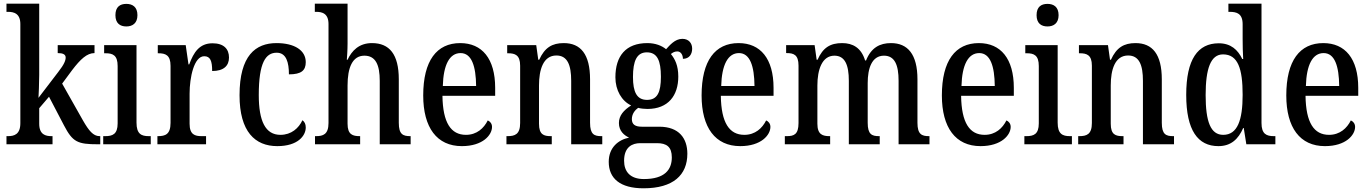

<svg xmlns="http://www.w3.org/2000/svg" viewBox="-20 -780 7403 1038"><path d="M15 0H264V-44H258C227 -44 192 -52 192 -111V-195L245 -257L326 -102C373 -12 399 0 510 0H522V-44H518C484 -44 460 -74 429 -128L316 -328L370 -401C415 -460 450 -493 491 -493V-536H292V-493C320 -493 335 -486 335 -469C335 -454 328 -433 295 -391L188 -251C189 -257 192 -340 192 -375V-760H15V-716H24C55 -716 90 -707 90 -650V-114C90 -53 56 -44 24 -44H15Z M663 -637C696 -637 723 -654 723 -698C723 -743 696 -759 663 -759C629 -759 604 -743 604 -698C604 -654 629 -637 663 -637ZM538 0H795V-44H784C745 -44 718 -55 718 -117V-536H543V-492H552C590 -492 616 -481 616 -423V-113C616 -54 588 -44 549 -44H538Z M831 0H1094V-44H1070C1034 -44 1005 -52 1005 -111V-274C1005 -361 1029 -476 1084 -476C1117 -476 1127 -451 1127 -396C1189 -396 1218 -424 1218 -469C1218 -515 1190 -546 1129 -546C1058 -546 1027 -497 1003 -432H999L984 -536H833V-492H836C874 -492 902 -483 902 -424V-116C902 -53 873 -44 834 -44H831Z M1479 10C1590 10 1633 -46 1633 -91C1633 -110 1626 -122 1615 -130C1595 -87 1555 -51 1496 -51C1415 -51 1379 -125 1379 -266C1379 -443 1417 -495 1476 -495C1528 -495 1542 -442 1542 -378C1609 -378 1633 -399 1633 -444C1633 -508 1572 -547 1475 -547C1362 -547 1275 -480 1275 -265C1275 -68 1359 10 1479 10Z M1683 0H1927V-44H1925C1887 -44 1859 -52 1859 -111V-318C1859 -414 1885 -479 1950 -479C2011 -479 2033 -429 2033 -343V0H2200V-44H2198C2159 -44 2136 -53 2136 -116V-351C2136 -487 2085 -547 1991 -547C1921 -547 1882 -506 1859 -457H1855C1856 -467 1859 -509 1859 -545V-760H1682V-716H1690C1722 -716 1756 -707 1756 -650V-115C1756 -53 1726 -44 1689 -44H1683Z M2477 10C2590 10 2640 -50 2640 -94C2640 -112 2629 -124 2617 -129C2596 -87 2558 -51 2499 -51C2418 -51 2374 -116 2372 -262H2657V-305C2657 -463 2586 -547 2468 -547C2341 -547 2268 -452 2268 -264C2268 -90 2342 10 2477 10ZM2554 -315H2374C2377 -429 2410 -493 2470 -493C2530 -493 2553 -422 2554 -315Z M2718 0H2963V-44H2958C2920 -44 2894 -52 2894 -111V-318C2894 -402 2916 -480 2988 -480C3048 -480 3068 -428 3068 -343V0H3236V-44H3231C3193 -44 3170 -53 3170 -116V-351C3170 -487 3119 -547 3028 -547C2965 -547 2925 -523 2895 -457H2890L2879 -536H2722V-492H2727C2764 -492 2792 -483 2792 -425V-115C2792 -53 2763 -44 2724 -44H2718Z M3459 238C3620 238 3696 166 3696 51C3696 -31 3652 -95 3544 -95H3450C3414 -95 3396 -107 3396 -136C3396 -164 3413 -185 3430 -197C3442 -193 3466 -191 3480 -191C3593 -191 3647 -264 3647 -366C3647 -426 3629 -461 3607 -488C3617 -496 3627 -502 3642 -502C3660 -502 3672 -484 3672 -462C3707 -462 3722 -488 3722 -517C3722 -546 3704 -570 3669 -570C3628 -570 3600 -534 3581 -514C3558 -533 3523 -547 3480 -547C3363 -547 3307 -477 3307 -362C3307 -292 3341 -234 3392 -210C3353 -185 3326 -156 3326 -115C3326 -71 3355 -48 3381 -36C3322 -24 3271 18 3271 95C3271 185 3333 238 3459 238ZM3478 -240C3423 -240 3402 -282 3402 -364C3402 -451 3423 -497 3477 -497C3533 -497 3553 -453 3553 -365C3553 -281 3534 -240 3478 -240ZM3461 188C3386 188 3354 147 3354 89C3354 14 3399 -6 3441 -6H3532C3584 -6 3612 14 3612 71C3612 137 3574 188 3461 188Z M3982 10C4095 10 4145 -50 4145 -94C4145 -112 4134 -124 4122 -129C4101 -87 4063 -51 4004 -51C3923 -51 3879 -116 3877 -262H4162V-305C4162 -463 4091 -547 3973 -547C3846 -547 3773 -452 3773 -264C3773 -90 3847 10 3982 10ZM4059 -315H3879C3882 -429 3915 -493 3975 -493C4035 -493 4058 -422 4059 -315Z M4223 0H4468V-44H4465C4428 -44 4399 -52 4399 -111V-318C4399 -403 4424 -479 4491 -479C4548 -479 4569 -429 4569 -343V0H4736V-44H4732C4694 -44 4671 -53 4671 -116V-331C4671 -410 4693 -479 4759 -479C4817 -479 4838 -429 4838 -343V0H5005V-44H5002C4964 -44 4940 -53 4940 -116V-351C4940 -487 4887 -547 4797 -547C4737 -547 4690 -523 4662 -453H4657C4636 -522 4590 -547 4533 -547C4469 -547 4429 -523 4400 -457H4395L4384 -536H4230V-493H4233C4271 -493 4297 -484 4297 -425V-115C4297 -53 4272 -44 4234 -44H4223Z M5281 10C5394 10 5444 -50 5444 -94C5444 -112 5433 -124 5421 -129C5400 -87 5362 -51 5303 -51C5222 -51 5178 -116 5176 -262H5461V-305C5461 -463 5390 -547 5272 -547C5145 -547 5072 -452 5072 -264C5072 -90 5146 10 5281 10ZM5358 -315H5178C5181 -429 5214 -493 5274 -493C5334 -493 5357 -422 5358 -315Z M5643 -637C5676 -637 5703 -654 5703 -698C5703 -743 5676 -759 5643 -759C5609 -759 5584 -743 5584 -698C5584 -654 5609 -637 5643 -637ZM5518 0H5775V-44H5764C5725 -44 5698 -55 5698 -117V-536H5523V-492H5532C5570 -492 5596 -481 5596 -423V-113C5596 -54 5568 -44 5529 -44H5518Z M5809 0H6054V-44H6049C6011 -44 5985 -52 5985 -111V-318C5985 -402 6007 -480 6079 -480C6139 -480 6159 -428 6159 -343V0H6327V-44H6322C6284 -44 6261 -53 6261 -116V-351C6261 -487 6210 -547 6119 -547C6056 -547 6016 -523 5986 -457H5981L5970 -536H5813V-492H5818C5855 -492 5883 -483 5883 -425V-115C5883 -53 5854 -44 5815 -44H5809Z M6567 10C6635 10 6675 -28 6701 -88H6704L6718 0H6875V-44H6867C6827 -44 6800 -55 6800 -115V-760H6621V-716H6628C6666 -716 6698 -707 6698 -649V-569C6698 -533 6699 -493 6701 -461H6696C6672 -511 6634 -546 6569 -546C6456 -546 6393 -460 6393 -267C6393 -75 6456 10 6567 10ZM6593 -51C6525 -51 6498 -122 6498 -266C6498 -408 6525 -486 6592 -486C6673 -486 6698 -408 6698 -267C6698 -130 6670 -51 6593 -51Z M7143 10C7256 10 7306 -50 7306 -94C7306 -112 7295 -124 7283 -129C7262 -87 7224 -51 7165 -51C7084 -51 7040 -116 7038 -262H7323V-305C7323 -463 7252 -547 7134 -547C7007 -547 6934 -452 6934 -264C6934 -90 7008 10 7143 10ZM7220 -315H7040C7043 -429 7076 -493 7136 -493C7196 -493 7219 -422 7220 -315Z"/></svg>

Font: Noto Serif Myanmar Condensed Medium
Style: Regular
Weight: 500
Width: 3
Designer: Ben Mitchell and the Monotype Design Team
Foundry: Monotype Imaging Inc.
Version: Version 2.106